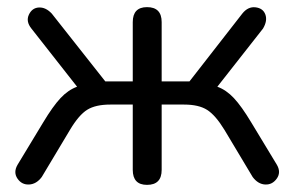

<svg xmlns="http://www.w3.org/2000/svg" viewBox="-20 -511 825 538"><path d="M392 7Q352 7 352 -35V-218H289Q248 -218 224.5 -203.5Q201 -189 176 -147L97 -15Q82 5 61.5 6Q41 7 29 -10.5Q17 -28 29 -49L101 -168Q128 -213 149.5 -236Q171 -259 196 -268L68 -431Q52 -451 61 -470Q70 -489 89 -490Q108 -491 125 -473L275 -283H352V-449Q352 -491 392 -491Q433 -491 433 -449V-283H511L659 -473Q675 -493 696 -490.5Q717 -488 723.5 -470.5Q730 -453 717 -431L589 -268Q614 -259 635.5 -236Q657 -213 684 -168L756 -49Q768 -28 755.5 -10.5Q743 7 723 6Q703 5 688 -15L609 -147Q584 -188 560.5 -203Q537 -218 496 -218H433V-35Q433 7 392 7Z"/></svg>

Font: Nunito
Style: Regular
Weight: 400
Designer: Vernon Adams
Foundry: Vernon Adams
Version: Version 3.602